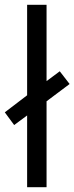

<svg xmlns="http://www.w3.org/2000/svg" viewBox="-40 -780 310 800"><path d="M73 0V-299L19 -259L-20 -312L73 -383V-760H154V-442L209 -483L250 -430L154 -358V0Z"/></svg>

Font: Noto Sans ExtraCondensed
Style: Regular
Weight: 400
Width: 2
Designer: Monotype Design Team
Foundry: Monotype Imaging Inc.
Version: Version 2.013